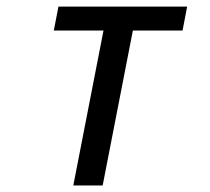

<svg xmlns="http://www.w3.org/2000/svg" viewBox="-20 -567 642 587"><path d="M296.4 -473.6H144.5L158.7 -546.9H552.2L538.1 -473.6H386.2L293.9 0H204.1Z"/></svg>

Font: Hack
Style: Italic
Weight: 400
Italic angle: -11°
Monospace: yes
Designer: Christopher Simpkins
Foundry: Christopher Simpkins
Version: Version 2.019; ttfautohint (v1.4.1) -l 4 -r 80 -G 350 -x 0 -